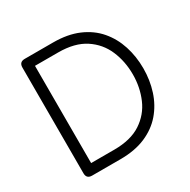

<svg xmlns="http://www.w3.org/2000/svg" viewBox="-157 -849 987 997"><g transform="rotate(-30 336.5 -350.0)"><path d="M117 0Q84 0 84 -33V-667Q84 -700 117 -700H287Q374 -700 438 -672.5Q502 -645 543.5 -596.5Q585 -548 605.5 -484.5Q626 -421 626 -350Q626 -279 605.5 -215.5Q585 -152 543.5 -103.5Q502 -55 438 -27.5Q374 0 287 0ZM145 -59H284Q383 -59 444.5 -99.5Q506 -140 534.5 -206.5Q563 -273 563 -350Q563 -428 534.5 -494.5Q506 -561 444.5 -601.5Q383 -642 284 -642H145Z"/></g></svg>

Font: Zen Maru Gothic
Style: Regular
Weight: 400
Designer: Yoshimichi Ohira
Foundry: Positype
Version: Version 1.002